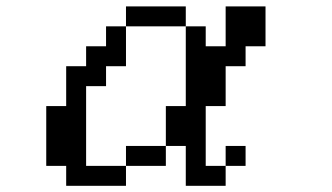

<svg xmlns="http://www.w3.org/2000/svg" viewBox="-20 -567 1040 602"><path d="M125 -46.9V-234.4H187.5V-359.4H250V-421.9H312.5V-484.4H375V-546.9H562.5V-484.4H625V-421.9H687.5V-546.9H812.5V-421.9H750V-359.4H687.5V-234.4H625V-46.9H687.5V15.6H562.5V-109.4H500V-234.4H562.5V-484.4H375V-359.4H312.5V-296.9H250V-46.9H375V-109.4H500V-46.9H375V15.6H187.5V-46.9ZM687.5 -46.9V-109.4H750V-46.9Z"/></svg>

Font: KH Dot Dougenzaka 16
Style: Regular
Weight: 400
Designer: Original version for X68000 by Keitarou Hiraki (http://hp.vector.co.jp/authors/VA000874/) / TrueType conversion by Homem
Version: Version 1.00.20150527